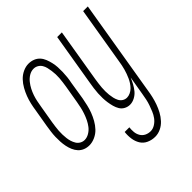

<svg xmlns="http://www.w3.org/2000/svg" viewBox="-212 -663 1020 1020"><g transform="rotate(-45 298.0 -152.5)"><path d="M89 8Q70 8 54 1.5Q38 -5 26.5 -17.5Q15 -30 8 -46.5Q1 -63 -2.5 -80.5Q-6 -98 -7 -115.5Q-8 -133 -7.5 -151.5Q-7 -170 -4.5 -188.5Q-2 -207 1 -226L18 -326Q21 -347 26 -369Q31 -391 39 -412Q47 -433 58.5 -453.5Q70 -474 86 -491Q102 -508 123.5 -518Q145 -528 166 -528Q185 -528 201.5 -521.5Q218 -515 229.5 -502.5Q241 -490 247.5 -473.5Q254 -457 258 -439.5Q262 -422 263 -404.5Q264 -387 263.5 -368.5Q263 -350 261 -331.5Q259 -313 255 -294L239 -194Q235 -173 230 -151Q225 -129 217 -108Q209 -87 197.5 -66.5Q186 -46 170 -29Q154 -12 132 -2Q110 8 89 8ZM91 -30Q108 -30 125 -40Q142 -50 153.5 -65Q165 -80 173 -96.5Q181 -113 187 -130.5Q193 -148 197 -165.5Q201 -183 204 -201L221 -301Q223 -315 225 -329Q227 -343 228 -357.5Q229 -372 228.5 -386Q228 -400 226 -413.5Q224 -427 221 -440Q218 -453 211 -464.5Q204 -476 192 -483Q180 -490 166 -490Q148 -490 131.5 -480Q115 -470 103 -455Q91 -440 82.5 -423.5Q74 -407 68 -389.5Q62 -372 58.5 -354.5Q55 -337 52 -319L35 -219Q33 -205 31 -191Q29 -177 28 -162.5Q27 -148 27.5 -134Q28 -120 29.5 -106.5Q31 -93 35 -80Q39 -67 46 -55.5Q53 -44 65 -37Q77 -30 91 -30ZM368 223Q343 223 321 213Q299 203 287 183.5Q275 164 271.5 139.5Q268 115 271 90H306Q304 107 305.5 124Q307 141 315.5 155.5Q324 170 339 177.5Q354 185 372 185Q389 185 405.5 174.5Q422 164 433 149Q444 134 451 117Q458 100 464 83Q470 66 473.5 49Q477 32 480 14L498 -92Q491 -75 481.5 -57.5Q472 -40 460 -25.5Q448 -11 430 -1.5Q412 8 394 8Q377 8 362 0Q347 -8 338.5 -22Q330 -36 325.5 -52.5Q321 -69 318.5 -86Q316 -103 315.5 -120Q315 -137 316 -155Q317 -173 319.5 -190.5Q322 -208 325 -226L374 -520H409L359 -219Q357 -205 355 -191Q353 -177 352 -163Q351 -149 351 -135.5Q351 -122 352.5 -108.5Q354 -95 357 -82Q360 -69 366 -57Q372 -45 383.5 -37.5Q395 -30 409 -30Q421 -30 434 -36Q447 -42 456.5 -51.5Q466 -61 473.5 -72.5Q481 -84 486.5 -96Q492 -108 496.5 -120.5Q501 -133 504.5 -145.5Q508 -158 510.5 -170.5Q513 -183 515 -196L569 -520H604L514 21Q511 42 506 63.5Q501 85 493.5 106Q486 127 475 147.5Q464 168 448 185.5Q432 203 411 213Q390 223 368 223Z"/></g></svg>

Font: Iosevka Extralight Extended
Style: Italic
Weight: 200
Width: 7
Italic angle: -9°
Monospace: yes
Designer: Belleve Invis
Foundry: Belleve Invis
Version: Version 32.5.0; ttfautohint (v1.8.4)